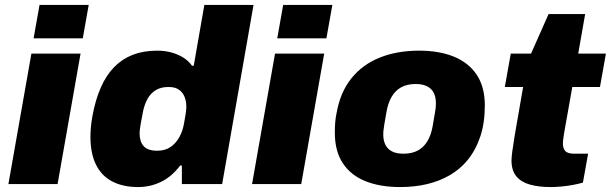

<svg xmlns="http://www.w3.org/2000/svg" viewBox="-20 -745 2472 777"><path d="M116 -590 140 -725H339L315 -590ZM14 0 107 -528H306L213 0Z M539 12Q478 12 434.5 -10.5Q391 -33 368.5 -78.5Q346 -124 346 -192Q346 -211 348 -232Q350 -253 354 -275Q366 -341 388 -391Q410 -441 442.5 -474Q475 -507 518 -523.5Q561 -540 616 -540Q646 -540 672.5 -533Q699 -526 721 -512.5Q743 -499 757 -479H764L807 -725H1006L879 0H716V-75H709Q675 -30 631.5 -9Q588 12 539 12ZM616 -135Q648 -135 670 -150Q692 -165 706 -190.5Q720 -216 725 -247Q729 -269 731 -281.5Q733 -294 733.5 -301Q734 -308 734 -313Q734 -336 726.5 -354Q719 -372 703.5 -382.5Q688 -393 662 -393Q631 -393 610 -380Q589 -367 576.5 -344Q564 -321 558 -290Q552 -258 549 -241.5Q546 -225 545.5 -217.5Q545 -210 545 -205Q545 -172 561.5 -153.5Q578 -135 616 -135Z M1102 -590 1126 -725H1325L1301 -590ZM1000 0 1093 -528H1292L1199 0Z M1599 12Q1518 12 1458.5 -12Q1399 -36 1367 -85Q1335 -134 1335 -208Q1335 -229 1336.5 -249Q1338 -269 1342 -287Q1357 -372 1402 -428Q1447 -484 1517 -512Q1587 -540 1676 -540Q1758 -540 1817.5 -515.5Q1877 -491 1909.5 -442Q1942 -393 1942 -318Q1942 -248 1924 -193.5Q1906 -139 1873 -98Q1843 -61 1801 -36.5Q1759 -12 1708.5 0Q1658 12 1599 12ZM1613 -123Q1648 -123 1672 -136.5Q1696 -150 1710.5 -175Q1725 -200 1731 -235Q1737 -270 1740 -287.5Q1743 -305 1743.5 -313.5Q1744 -322 1744 -327Q1744 -352 1735.5 -369Q1727 -386 1709 -395.5Q1691 -405 1662 -405Q1627 -405 1603 -391.5Q1579 -378 1564.5 -352.5Q1550 -327 1544 -292Q1538 -258 1535 -240Q1532 -222 1531.5 -214Q1531 -206 1531 -201Q1531 -177 1539.5 -159.5Q1548 -142 1566 -132.5Q1584 -123 1613 -123Z M2208 12Q2160 12 2124.5 2Q2089 -8 2069.5 -31.5Q2050 -55 2050 -96Q2050 -108 2053 -131Q2056 -154 2063 -197L2097 -393H2023L2047 -528H2129L2200 -688H2348L2320 -528H2432L2408 -393H2296L2263 -207Q2261 -194 2259.5 -183.5Q2258 -173 2258 -164Q2258 -145 2267.5 -134Q2277 -123 2304 -123H2360L2339 -6Q2322 -1 2298 3.5Q2274 8 2250 10Q2226 12 2208 12Z"/></svg>

Font: Archivo SemiBold Black
Style: Italic
Weight: 900
Italic angle: -10°
Version: Version 2.001